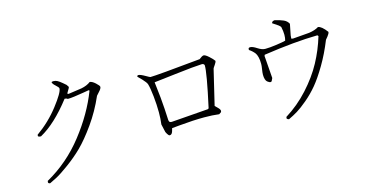

<svg xmlns="http://www.w3.org/2000/svg" viewBox="-80 -1116 2919 1526"><g transform="rotate(-15 1380.0 -353.0)"><path d="M517 -659Q516 -652 504 -633.5Q492 -615 491 -611L500 -606L611 -622Q657 -631 687 -654Q706 -653 732.5 -629Q759 -605 759 -595Q759 -581 738 -559Q717 -537 715 -533Q665 -418 595 -319.5Q525 -221 465 -162Q409 -107 340.5 -57Q272 -7 236 12Q206 28 176 42Q160 41 160 29Q160 25 162 19Q341 -81 471.5 -248Q602 -415 668 -588L663 -593Q656 -592 615 -585Q574 -578 539.5 -573.5Q505 -569 485 -569Q475 -577 460 -577Q329 -407 202 -337Q182 -337 178 -345L179 -356Q285 -431 363.5 -532.5Q442 -634 442 -667Q442 -676 418 -697Q394 -718 394 -732Q402 -735 410 -735Q427 -735 442 -727Q457 -719 479 -700.5Q501 -682 504 -679Z M1597 -213Q1598 -211 1617 -193Q1636 -175 1636 -163Q1636 -158 1633 -152L1615 -140Q1563 -147 1493 -147Q1405 -147 1288 -136L1225 -130L1218 -105Q1210 -80 1193 -80Q1184 -80 1174 -97L1165 -114L1150 -180Q1156 -225 1156 -279Q1156 -341 1148.5 -412Q1141 -483 1131 -516Q1126 -532 1096 -564L1064 -596Q1064 -607 1075 -607Q1091 -607 1129 -585Q1160 -567 1164 -567Q1214 -567 1578 -603Q1604 -624 1616 -624Q1630 -624 1658 -598.5Q1686 -573 1696 -558Q1696 -547 1682 -527.5Q1668 -508 1666 -502ZM1584 -560Q1525 -558 1361 -538.5Q1197 -519 1185 -518Q1203 -371 1207 -295L1212 -201Q1213 -190 1217.5 -184.5Q1222 -179 1235 -179L1538 -202L1546 -207Q1608 -488 1605 -547Q1600 -560 1584 -560Z M2234 -748Q2277 -738 2304 -726Q2331 -714 2344 -689L2326 -598Q2324 -584 2324 -572L2337 -569L2473 -580Q2522 -587 2552 -606Q2581 -604 2623 -548Q2623 -535 2606 -514Q2589 -493 2588 -492Q2546 -387 2494.5 -300Q2443 -213 2398.5 -159.5Q2354 -106 2301.5 -62Q2249 -18 2215 2.5Q2181 23 2141 42Q2131 40 2124 33L2125 19Q2230 -46 2315 -139.5Q2400 -233 2453 -331Q2506 -429 2538 -536L2531 -544Q2343 -541 2087 -503L2083 -494L2097 -309L2086 -286Q2082 -281 2076 -281Q2071 -281 2065 -284Q2059 -287 2050.5 -293.5Q2042 -300 2037 -315.5Q2032 -331 2032 -353Q2032 -370 2036.5 -396.5Q2041 -423 2041 -440Q2041 -473 2035 -496.5Q2029 -520 2020 -531.5Q2011 -543 1999.5 -553.5Q1988 -564 1978 -570Q1975 -573 1975 -578Q1975 -591 1990 -591Q2010 -591 2043.5 -569Q2077 -547 2104 -547Q2139 -547 2196 -555Q2253 -563 2273 -569Q2279 -590 2279 -616Q2279 -646 2271 -682Q2261 -697 2223 -720L2209 -729Q2209 -743 2227 -747Q2229 -747 2234 -748Z"/></g></svg>

Font: cwTeXMing
Style: Medium
Weight: 500
Version: Version 1.17